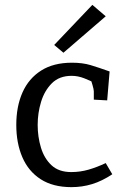

<svg xmlns="http://www.w3.org/2000/svg" viewBox="-20 -760 521 790"><path d="M274 10Q198 10 147.5 -22.5Q97 -55 72 -113Q47 -171 47 -246Q47 -322 72.5 -379.5Q98 -437 149 -469.5Q200 -502 276 -502Q320 -502 353 -492Q386 -482 431 -466L421 -347L366 -350V-384Q366 -392 360.5 -410.5Q355 -429 350 -445L381 -413Q354 -427 327.5 -437.5Q301 -448 275 -448Q224 -448 193.5 -417.5Q163 -387 149 -341Q135 -295 135 -246Q135 -197 148.5 -152.5Q162 -108 192 -80Q222 -52 273 -52Q310 -52 344.5 -62Q379 -72 415 -89L442 -43Q400 -15 359 -2.5Q318 10 274 10ZM241 -543 203 -575 360 -740 415 -693Z"/></svg>

Font: Andada Pro
Style: Regular
Weight: 400
Designer: Carolina Giovagnoli
Foundry: Huerta Tipografica
Version: Version 3.003